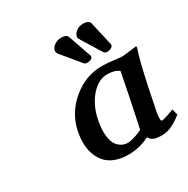

<svg xmlns="http://www.w3.org/2000/svg" viewBox="-155 -809 939 958"><g transform="rotate(-30 314.0 -330.0)"><path d="M421.9 -439.9Q453.6 -439.9 504.9 -433.1Q524.9 -430.2 538.1 -430.2Q542 -430.2 580.1 -435.1Q581.5 -435.1 598.9 -437.3Q616.2 -439.5 620.1 -439.9L621.1 -431.2Q603.5 -386.2 570.8 -232.9Q566.4 -210.4 558.1 -170.7Q549.8 -130.9 546.9 -115.2Q541 -88.4 541 -71.8Q541 -54.2 545.9 -54.2Q563 -54.2 619.1 -76.2L627.9 -42Q597.2 -17.6 569.1 -3.9Q541 9.8 509.8 9.8Q481.4 9.8 465.1 3.4Q448.7 -2.9 439.9 -20Q383.3 9.8 317.9 9.8Q272.9 9.8 239.5 -3.9Q206.1 -17.6 187 -41.5Q168 -65.4 158.9 -94.2Q149.9 -123 149.9 -157.2Q149.9 -186.5 155.8 -216.8Q175.8 -313.5 252.4 -376.7Q329.1 -439.9 421.9 -439.9ZM423.8 -391.1Q375.5 -391.1 333.3 -345Q291 -298.8 273.9 -226.1Q265.1 -184.1 265.1 -153.8Q265.1 -95.2 288.3 -69.1Q311.5 -43 345.2 -43Q359.4 -43 387.7 -51.8Q416 -60.5 436 -73.2L429.2 -69.8Q435.1 -97.2 446.8 -152.3Q458.5 -207.5 463.9 -234.9L491.2 -372.1Q467.8 -391.1 423.8 -391.1ZM316.9 -664.1Q346.7 -664.1 353 -647.9Q357.9 -634.8 375 -585.2Q392.1 -535.6 400.9 -511.2L398.9 -504.9L400.9 -505.9Q398.9 -498.5 388.4 -494.4Q377.9 -490.2 371.1 -490.2Q357.9 -490.2 353 -495.1L265.1 -601.1Q255.9 -611.8 257.8 -625Q260.7 -640.1 277.8 -652.1Q294.9 -664.1 316.9 -664.1ZM449.2 -669.9Q463.4 -669.9 473.4 -664.1Q483.4 -658.2 484.9 -649.9L516.1 -512.2V-505.9Q515.6 -502.9 512.7 -499.3Q509.8 -495.6 502.2 -491.7Q494.6 -487.8 484.9 -487.8Q468.8 -487.8 465.8 -494.1V-493.2Q444.3 -528.8 394 -608.9H395Q386.2 -619.1 388.2 -629.9Q391.1 -644.5 406.5 -657.2Q421.9 -669.9 449.2 -669.9Z"/></g></svg>

Font: Linear Smooth
Style: Bold Italic
Weight: 700
Designer: Philipp H. Poll, Flanker
Foundry: Philipp H. Poll, reworked by Flanker
Version: Version 1.061 | FøM Fix